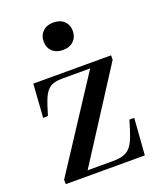

<svg xmlns="http://www.w3.org/2000/svg" viewBox="-141 -846 773 933"><g transform="rotate(-20 246.0 -379.5)"><path d="M36 0V-23L340 -488H195Q156 -488 134 -474.5Q112 -461 98 -429Q84 -397 68 -341L43 -340L55 -513H457V-490L159 -27H290Q322 -27 344 -34Q366 -41 381 -58.5Q396 -76 408 -108Q420 -140 434 -189H459L445 0ZM247 -617Q213 -617 192.5 -636.5Q172 -656 172 -688Q172 -719 192.5 -739Q213 -759 247 -759Q282 -759 302.5 -739.5Q323 -720 323 -688Q323 -657 302.5 -637Q282 -617 247 -617Z"/></g></svg>

Font: Literata 60pt Medium
Style: Regular
Weight: 500
Designer: Latin by Veronika Burian and Jose Scaglione. Greek by Irene Vlachou. Cyrillic by Vera Evstafieva.
Foundry: TypeTogether
Version: Version 3.103;gftools[0.9.29]